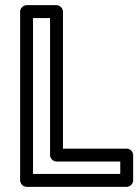

<svg xmlns="http://www.w3.org/2000/svg" viewBox="-20 -699 542 744"><path d="M108 -25V-629H174V-98C174 -83 188 -73 199 -73H446V-25ZM58 0C58 11 68 25 83 25H471C482 25 496 15 496 0V-98C496 -109 486 -123 471 -123H224V-654C224 -665 214 -679 199 -679H83C72 -679 58 -669 58 -654Z"/></svg>

Font: Falling Sky
Style: Ou
Weight: 400
Designer: Paul D. Hunt
Foundry: Adobe Systems Incorporated
Version: Version 1.02